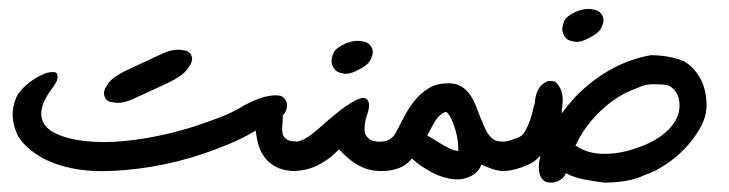

<svg xmlns="http://www.w3.org/2000/svg" viewBox="-20 -377 1607 423"><path d="M273.9 -159.2Q254.4 -150.4 239.7 -150.4Q234.9 -150.4 224.1 -152.3Q213.4 -154.3 210 -166Q209 -168.5 209 -171.4Q209 -181.6 220.9 -196.3Q232.9 -210.9 269.5 -227.1L340.8 -260.3Q358.4 -267.6 372.6 -267.6Q377.9 -267.6 388.7 -265.4Q399.4 -263.2 402.8 -251.5Q403.3 -249.5 403.3 -247.6Q403.3 -236.8 389.9 -221.2Q376.5 -205.6 336.4 -188ZM603 -119.1Q603 -111.8 602.1 -102.5Q601.6 -97.7 601.6 -93.3Q601.6 -88.9 602.5 -82.8Q603.5 -76.7 610.1 -71Q616.7 -65.4 632.8 -65.4V0Q607.4 0 590.8 -8.1Q574.2 -16.1 564.2 -28.8Q554.2 -41.5 549.6 -57.6Q544.9 -73.7 543.5 -89.4Q517.6 -73.7 487.5 -61Q457.5 -48.3 428.7 -38.6Q371.1 -19 312.7 -9.5Q254.4 0 203.1 0Q168 0 136.7 -6.6Q105.5 -13.2 79.6 -25.9Q60.5 -35.6 45.2 -48.3Q29.8 -61 20 -76.7Q10.3 -96.2 8.3 -116.2Q7.8 -120.1 7.8 -124.5Q7.8 -141.6 15.6 -162.1Q22 -174.8 33.7 -185.8Q45.4 -196.8 58.3 -204.6Q71.3 -212.4 83 -216.3Q90.3 -218.3 95.7 -218.3Q99.1 -218.3 101.6 -217.8Q106.9 -215.8 106.9 -208.5Q106.9 -207.5 106.2 -202.1Q105.5 -196.8 92.3 -178.7Q74.2 -153.8 71.8 -135.7Q70.8 -130.9 70.8 -126.5Q70.8 -114.3 77.6 -103.3Q84.5 -92.3 100.3 -84.2Q116.2 -76.2 135 -71.8Q153.8 -67.4 173.1 -65.7Q192.4 -64 207.5 -64Q252.4 -64 304.2 -73Q356 -82 407.2 -98.1Q436.5 -107.9 464.4 -118.4Q492.2 -128.9 518.1 -145Q544.4 -158.7 562.5 -163.6Q577.1 -167 587.4 -167Q589.4 -167 595.7 -166.3Q602.1 -165.5 606.9 -159.7Q611.8 -153.8 612.3 -147V-144.5Q612.3 -139.2 609.9 -132.8Q607.4 -126.5 603 -123.5Z M765.6 -221.2Q752.4 -214.4 741.7 -214.4Q736.8 -214.4 727.3 -217.3Q717.8 -220.2 712.9 -231.4Q710.4 -236.8 710.4 -242.7Q710.4 -249.5 714.8 -260.3Q719.2 -271 740.2 -280.8Q755.9 -287.1 768.6 -287.1Q773.9 -287.1 783.9 -284.7Q793.9 -282.2 799.3 -271.5Q801.3 -267.1 801.3 -262.2Q801.3 -254.9 795.4 -243.7Q789.6 -232.4 765.6 -221.2ZM791.5 -132.8Q789.1 -125.5 785.6 -113.8Q783.2 -104.5 783.2 -96.2Q783.2 -93.8 783.4 -86.9Q783.7 -80.1 791.7 -72.3Q799.8 -64.5 820.3 -64.5V-0.5H814.5Q802.7 -0.5 791 -3.9Q779.3 -7.3 767.8 -13.9Q756.3 -20.5 746.3 -29.3Q736.3 -38.1 727.1 -47.4L721.7 -43Q703.1 -23.9 678.5 -12.2Q653.8 -0.5 627.4 -0.5V-64.5Q638.7 -64.5 649.9 -70.3Q661.1 -76.2 672.4 -85.9Q674.3 -86.9 681.2 -93Q688 -99.1 697.5 -107.4Q707 -115.7 718.5 -125.2Q730 -134.8 741.5 -142.6Q752.9 -150.4 763.2 -155.8Q773.4 -161.1 780.8 -161.1Q787.6 -161.1 791 -154.8Q793 -150.9 793 -145Q793 -139.6 791.5 -132.8Z M938.5 6.3Q925.8 0 911.6 -9Q897.5 -18.1 887.7 -27.8Q883.8 -22.9 878.2 -18.1Q872.6 -13.2 864.3 -9Q856 -4.9 844 -2.4Q832 0 815.4 0L815.9 -64.9Q818.8 -64.9 823.5 -65.2Q828.1 -65.4 833.3 -67.4Q838.4 -69.3 843.8 -74Q849.1 -78.6 853.5 -87.4Q863.8 -107.9 874.8 -127.7Q885.7 -147.5 899.9 -162.6Q914.1 -177.7 931.6 -186.5Q946.8 -193.4 965.8 -193.4H972.7Q987.8 -192.4 998 -185.5Q1008.3 -178.7 1015.6 -168.2Q1022.9 -157.7 1028.1 -144.5Q1033.2 -131.3 1038.3 -118.4Q1043.5 -105.5 1048.8 -93.8Q1054.2 -82 1062 -74.2Q1068.4 -67.9 1075.2 -66.4Q1082 -64.9 1091.8 -64.9V0Q1079.1 0 1066.2 -4.2Q1053.2 -8.3 1040.5 -14.6Q1037.6 -4.9 1028.6 3.4Q1019.5 11.7 1006.8 15.1Q998.5 18.1 990.2 18.1H985.8Q979.5 18.1 971.7 16.8Q963.9 15.6 955.1 12.7Q946.3 9.8 938.5 6.3ZM921.4 -78.6Q925.8 -76.2 934.6 -70.6Q943.4 -64.9 953.4 -59.1Q963.4 -53.2 973.4 -48.8Q983.4 -44.4 989.7 -44.4V-48.8Q989.7 -64 986.3 -79.1Q982.9 -94.2 978 -106.4Q973.1 -118.7 968.3 -125.5Q964.4 -130.4 961.4 -130.4Q960.4 -130.4 960 -129.9Q946.8 -124 938.5 -109.9Q930.2 -95.7 921.4 -78.6Z M1273.9 -291.5Q1260.7 -284.7 1250 -284.7Q1245.1 -284.7 1235.6 -287.6Q1226.1 -290.5 1221.2 -301.8Q1218.8 -307.1 1218.8 -313Q1218.8 -319.8 1223.1 -330.6Q1227.5 -341.3 1248.5 -351.1Q1264.2 -357.4 1276.9 -357.4Q1282.2 -357.4 1292.2 -355Q1302.2 -352.5 1307.6 -341.8Q1309.6 -337.4 1309.6 -332.5Q1309.6 -325.2 1303.7 -314Q1297.9 -302.7 1273.9 -291.5ZM1362.3 -174.3Q1346.2 -166.5 1329.8 -154.8Q1313.5 -143.1 1298.3 -127.9Q1283.2 -112.8 1270 -94.5Q1256.8 -76.2 1247.6 -55.2Q1250.5 -55.2 1251.5 -54.7Q1252.4 -54.2 1255.9 -51.3Q1268.6 -44.4 1282 -41.3Q1295.4 -38.1 1311 -38.1Q1330.6 -38.1 1347.4 -41.3Q1364.3 -44.4 1383.8 -51.3Q1402.8 -57.6 1419.7 -66.9Q1436.5 -76.2 1449.5 -88.1Q1462.4 -100.1 1469.7 -114.3Q1477.1 -128.4 1477.1 -144.5Q1477.1 -160.6 1471.4 -170.7Q1465.8 -180.7 1456.1 -187Q1449.2 -190.4 1439.7 -190.9Q1430.2 -191.4 1417.5 -191.4Q1404.8 -191.4 1391.6 -186.3Q1378.4 -181.2 1362.3 -174.3ZM1400.9 8.3Q1381.3 18.1 1357.7 21.7Q1334 25.4 1311 25.4Q1288.6 22.5 1266.8 18.3Q1245.1 14.2 1226.1 4.4Q1225.1 10.7 1219 15.9Q1212.9 21 1205.1 23.4Q1199.7 25.4 1194.3 25.4Q1191.9 25.4 1186.3 24.7Q1180.7 23.9 1174.8 17.6Q1168.9 11.2 1167.5 -1.5Q1167 -4.9 1167 -8.8Q1167 -19.5 1170.9 -34.2Q1167.5 -30.8 1161.9 -25.6Q1156.2 -20.5 1149.4 -17.1Q1136.7 -10.3 1119.1 -5.1Q1101.6 0 1085.9 0V-64.9Q1095.7 -64.9 1102.8 -67.4Q1109.9 -69.8 1119.6 -73.2Q1129.9 -76.2 1136.5 -87.4Q1143.1 -98.6 1147.5 -111.3Q1151.9 -124 1154.3 -135Q1156.7 -146 1158.2 -148.9Q1159.7 -174.3 1170.9 -187Q1181.2 -198.7 1192.4 -198.7Q1193.4 -198.7 1199.7 -198Q1206.1 -197.3 1214.4 -182.1Q1219.7 -172.4 1219.7 -156.7Q1219.7 -147.5 1217.8 -136.2V-127.4Q1243.2 -162.6 1273.9 -188.2Q1304.7 -213.9 1336.9 -230Q1374.5 -248.5 1413.6 -255.4Q1432.6 -255.4 1451.2 -252.2Q1469.7 -249 1485.8 -242.7Q1508.3 -230 1522.5 -204.8Q1536.6 -179.7 1536.6 -144.5Q1536.6 -120.6 1523.2 -96.2Q1509.8 -71.8 1489.5 -50.5Q1469.2 -29.3 1445.3 -13.7Q1421.4 2 1400.9 8.3Z"/></svg>

Font: DimaLove
Style: regular
Weight: 400
Designer: R.Balvardi
Foundry: Dima Software Group
Version: Version 1.00;May 4, 2019;FontCreator 11.5.0.2427 64-bit